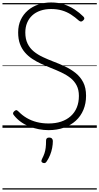

<svg xmlns="http://www.w3.org/2000/svg" viewBox="-20 -1035 804 1555"><path d="M373 19Q334 19 294.5 11.5Q255 4 218 -10.5Q181 -25 149.5 -47.5Q118 -70 94 -100Q85 -110 85.5 -117.5Q86 -125 95 -134Q105 -143 112 -143Q119 -143 132 -130Q160 -101 196.5 -79.5Q233 -58 277.5 -46.5Q322 -35 373 -35Q430 -35 475 -50Q520 -65 552.5 -94Q585 -123 602 -164.5Q619 -206 619 -258Q619 -308 600.5 -343.5Q582 -379 550 -404Q518 -429 476.5 -448.5Q435 -468 389 -486Q351 -501 313 -518.5Q275 -536 241.5 -558Q208 -580 182 -610Q156 -640 141.5 -679.5Q127 -719 127 -772Q127 -830 148 -874.5Q169 -919 205.5 -950.5Q242 -982 290.5 -998.5Q339 -1015 394 -1015Q453 -1015 500 -999Q547 -983 585.5 -957.5Q624 -932 655 -901Q663 -893 663 -885.5Q663 -878 654 -870Q645 -861 637 -860.5Q629 -860 619 -868Q588 -896 554.5 -917.5Q521 -939 481.5 -950.5Q442 -962 394 -962Q346 -962 307 -948.5Q268 -935 241 -910Q214 -885 199.5 -850Q185 -815 185 -772Q185 -719 203.5 -681.5Q222 -644 254 -618Q286 -592 326.5 -573Q367 -554 411 -537Q459 -519 506 -497Q553 -475 592 -444Q631 -413 654 -368.5Q677 -324 677 -259Q677 -197 655.5 -145.5Q634 -94 594 -57.5Q554 -21 498 -1Q442 19 373 19ZM327 284Q317 279 315.5 272.5Q314 266 320 253Q333 228 340 207Q347 186 350 162Q353 138 353 103Q353 92 359 85.5Q365 79 378 79Q393 79 400.5 87Q408 95 408 107Q408 134 402.5 163Q397 192 386 219.5Q375 247 359 271Q353 281 346 284.5Q339 288 327 284ZM0 490H764V500H0ZM0 -20H764V0H0ZM0 -505H764V-500H0ZM0 -1010H764V-1000H0Z"/></svg>

Font: Playwrite NG Modern Guides
Style: Regular
Weight: 400
Designer: Veronika Burian, José Scaglione
Foundry: TypeTogether
Version: Version 1.003